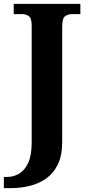

<svg xmlns="http://www.w3.org/2000/svg" viewBox="-41 -734 458 994"><path d="M-21 240V182H-3Q29 182 58 165Q87 148 105 109Q123 70 123 3V-600Q123 -640 108 -650.5Q93 -661 72 -661H30V-714H375V-661H333Q311 -661 296 -650Q281 -639 281 -596V2Q281 70 259 116Q237 162 199.5 189Q162 216 114 228Q66 240 15 240Z"/></svg>

Font: Noto Serif Tibetan
Style: Bold
Weight: 700
Designer: Monotype Design Team
Foundry: Monotype Imaging Inc.
Version: Version 2.103; ttfautohint (v1.8.4.7-5d5b)